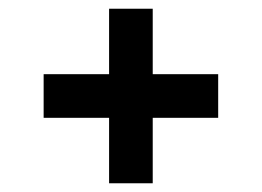

<svg xmlns="http://www.w3.org/2000/svg" viewBox="-20 -570 600 440"><path d="M330 -550V-400H480V-300H330V-150H230V-300H80V-400H230V-550Z"/></svg>

Font: Skate blade
Style: Regular
Weight: 400
Italic angle: -7°
Designer: Valerio Brotto (Silverblur_type)
Version: Version 2.001